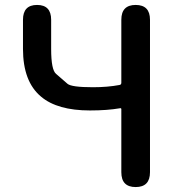

<svg xmlns="http://www.w3.org/2000/svg" viewBox="-20 -757 723 777"><path d="M529 0Q471 0 471 -60V-315Q471 -320 466 -319Q414 -310 344 -310Q212 -310 146 -366Q73 -427 73 -559V-677Q73 -737 130 -737Q187 -737 187 -677V-559Q187 -474 207 -458Q230 -438 253 -418Q269 -404 356 -404Q415 -404 463 -413Q471 -414 471 -422V-677Q471 -737 529 -737Q587 -737 587 -677V-60Q587 0 529 0Z"/></svg>

Font: Resource Han Rounded KR Medium
Style: Regular
Weight: 500
Designer: Cyano Hao (round all glyphs); Ryoko NISHIZUKA 西塚涼子 (kana, bopomofo & ideographs); Paul D. Hunt (Latin, Greek & Cyrillic)
Foundry: Cyano Hao
Version: 0.990